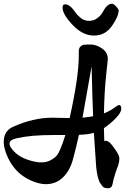

<svg xmlns="http://www.w3.org/2000/svg" viewBox="-50 -933 671 1031"><path d="M324 -299Q373 -520 373 -631V-657Q373 -674 381.5 -682.5Q390 -691 399.5 -692.5Q409 -694 437.5 -694Q466 -694 497.5 -673Q529 -652 529 -616Q529 -609 520 -529Q511 -449 508 -324Q542 -338 562.5 -353.5Q583 -369 590 -369Q601 -369 601 -348.5Q601 -328 570 -296.5Q539 -265 508 -245Q508 -223 510 -175Q513 -177 518.5 -177Q524 -177 529.5 -174Q535 -171 539.5 -167Q544 -163 550 -155.5Q556 -148 559 -144Q562 -140 567 -132.5Q572 -125 573 -124Q591 -97 591 -81.5Q591 -66 585 -46Q562 13 554 57Q550 78 530 78Q508 78 499.5 66.5Q491 55 486.5 48Q482 41 478.5 28Q475 15 473 7.5Q471 0 469 -16Q466 -37 465 -58L464 -74Q460 -122 454 -220Q428 -211 374 -209Q358 -137 341.5 -76.5Q325 -16 287.5 20Q250 56 196 56Q180 56 158 51Q29 16 -18 -112Q-30 -145 -30 -170Q-30 -230 20 -252Q128 -301 231 -301ZM450 -309Q446 -397 442 -577Q434 -531 417.5 -439Q401 -347 393 -301Q431 -305 450 -309ZM301 -208H237Q115 -208 42 -191Q1 -183 1 -161Q1 -144 28 -117Q55 -90 98 -75.5Q141 -61 170 -61Q199 -61 218.5 -71Q238 -81 249.5 -92Q261 -103 272 -128Q286 -159 301 -208ZM299 -910Q326 -910 356 -865Q367 -849 385.5 -835Q404 -821 428.5 -821Q453 -821 472.5 -835.5Q492 -850 501 -867Q525 -913 551 -913Q560 -913 573.5 -898.5Q587 -884 587 -877Q587 -845 551 -793.5Q515 -742 454.5 -742Q394 -742 340 -799Q286 -856 286 -892Q286 -910 299 -910Z"/></svg>

Font: Devonshire
Style: Regular
Weight: 400
Designer: Astigmatic (AOETI)
Foundry: Astigmatic (AOETI)
Version: Version 1.001